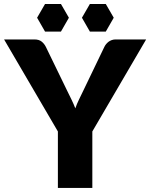

<svg xmlns="http://www.w3.org/2000/svg" viewBox="-30 -922 737 942"><path d="M423 -277V0H254V-277L-10 -728.5H139Q161 -728.5 174 -718.2Q187 -708 195 -692L298 -480Q310.5 -454.5 321 -433Q331.5 -411.5 339.5 -390.5Q347 -412 357.5 -433.5Q368 -455 380 -480L482 -692Q485 -698.5 490.2 -705Q495.5 -711.5 502.2 -716.8Q509 -722 517.8 -725.2Q526.5 -728.5 537 -728.5H687ZM308 -835 269 -902.5H191L152 -835L191 -767H269ZM528 -835 489 -902.5H411L372 -835L411 -767H489Z"/></svg>

Font: LatoHex
Style: Regular
Weight: 900
Designer: Lukasz Dziedzic
Foundry: tyPoland Lukasz Dziedzic
Version: Version 1.104; Western+Polish opensource